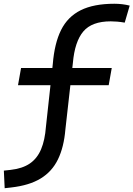

<svg xmlns="http://www.w3.org/2000/svg" viewBox="-52 -762 704 1013"><path d="M-27.3 231 -31.7 138.2 3.9 134.3Q66.4 127.4 105.5 100.6Q144.5 73.7 164.8 25.4Q185.1 -22.9 190.4 -93.8L226.6 -424.8Q235.4 -533.7 270.3 -603.8Q305.2 -673.8 373.8 -708Q442.4 -742.2 551.3 -742.2Q593.8 -742.2 632.3 -732.4L606 -642.6Q583.5 -646.5 566.2 -647.9Q548.8 -649.4 532.2 -649.4Q432.6 -649.4 387.5 -595.9Q342.3 -542.5 332.5 -429.7L293 -79.1Q285.2 14.2 253.9 78.6Q222.7 143.1 162.6 179.7Q102.5 216.3 7.3 227.1ZM43 -312.5 59.1 -403.3H537.6L521.5 -312.5Z"/></svg>

Font: Cascadia Code
Style: Italic
Weight: 400
Italic angle: -10°
Designer: Aaron Bell
Foundry: Saja Typeworks
Version: Version 2407.024